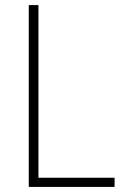

<svg xmlns="http://www.w3.org/2000/svg" viewBox="-20 -734 490 754"><path d="M93 0H430V-36H131V-714H93Z"/></svg>

Font: Noto Sans Myanmar UI SemiCondensed ExtraLight
Style: Regular
Weight: 200
Width: 4
Designer: Monotype Design Team
Foundry: Monotype Imaging Inc.
Version: Version 2.103